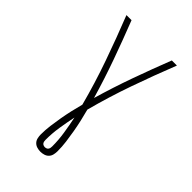

<svg xmlns="http://www.w3.org/2000/svg" viewBox="-273 -838 1146 1146"><g transform="rotate(45 300.0 -265.0)"><path d="M300 205Q285 205 270.5 200.5Q256 196 246 185.5Q236 175 232.5 160Q229 145 229 131Q229 92 234 54Q239 16 245.5 -21.5Q252 -59 260.5 -96.5Q269 -134 279 -171Q241 -315 191.5 -455.5Q142 -596 87 -735H130Q177 -615 220.5 -493.5Q264 -372 300 -248Q336 -372 379.5 -493.5Q423 -615 470 -735H513Q458 -596 408.5 -455.5Q359 -315 321 -171Q331 -134 339.5 -96.5Q348 -59 354.5 -21.5Q361 16 366 54Q371 92 371 131Q371 145 367.5 160Q364 175 354 185.5Q344 196 329.5 200.5Q315 205 300 205ZM300 167Q306 167 312.5 164.5Q319 162 322.5 156.5Q326 151 327 144.5Q328 138 328 132Q328 78 319.5 24Q311 -30 300 -83Q289 -30 280.5 24Q272 78 272 132Q272 138 273 144.5Q274 151 277.5 156.5Q281 162 287.5 164.5Q294 167 300 167Z"/></g></svg>

Font: Iosevka Curly XLtEx
Style: Regular
Weight: 200
Width: 7
Monospace: yes
Designer: Belleve Invis
Foundry: Belleve Invis
Version: Version 11.1.0; ttfautohint (v1.8.3)